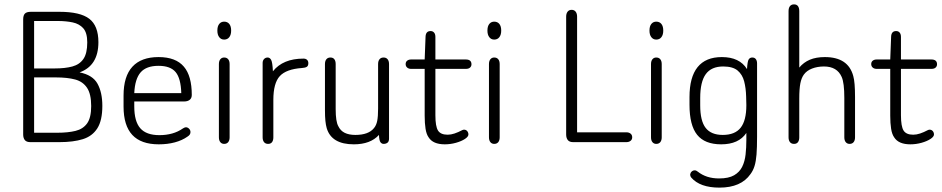

<svg xmlns="http://www.w3.org/2000/svg" viewBox="-20 -650 4306 878"><path d="M344 -319Q430 -350 430 -457Q430 -532 388.5 -564Q347 -596 252 -596H121Q102 -596 94 -588Q86 -580 86 -561V-35Q86 -19 93.5 -9.5Q101 0 119 0H251Q315 0 358.5 -13.5Q402 -27 425 -63Q448 -99 448 -166Q448 -227 426 -267Q404 -307 344 -319ZM136 -337V-554H244Q282 -554 312.5 -547.5Q343 -541 361 -520.5Q379 -500 379 -456Q379 -406 361.5 -380.5Q344 -355 311 -346Q278 -337 230 -337ZM136 -43V-296H236Q288 -296 323.5 -286.5Q359 -277 378 -248.5Q397 -220 397 -165Q397 -112 378.5 -86Q360 -60 325.5 -51.5Q291 -43 242 -43Z M594 -186H822Q838 -186 847.5 -193.5Q857 -201 857 -216Q857 -259 848 -291.5Q839 -324 821 -345Q784 -389 705 -389Q626 -389 585.5 -345Q545 -301 545 -213V-163Q545 -76 585 -33Q625 10 706 10Q746 10 779.5 1Q813 -8 837 -25Q845 -30 848 -35Q851 -40 851 -46Q851 -55 844.5 -61.5Q838 -68 830 -68Q825 -68 817 -63Q794 -47 767 -39.5Q740 -32 709 -32Q649 -32 621.5 -63.5Q594 -95 594 -163ZM809 -224H594Q597 -289 623 -319Q649 -349 705 -349Q759 -349 783 -320.5Q807 -292 809 -224Z M1005 -551Q991 -551 982.5 -540.5Q974 -530 974 -510Q974 -491 982.5 -480Q991 -469 1005 -469Q1020 -469 1028.5 -480Q1037 -491 1037 -510Q1037 -530 1028.5 -540.5Q1020 -551 1005 -551ZM981 -22Q981 -8 987.5 0Q994 8 1005 8Q1017 8 1023.5 0Q1030 -8 1030 -22V-357Q1030 -371 1023.5 -379Q1017 -387 1005 -387Q994 -387 987.5 -379Q981 -371 981 -357Z M1228 -324Q1226 -365 1220 -376Q1214 -387 1204 -387Q1194 -387 1187.5 -380Q1181 -373 1181 -362V-22Q1181 -8 1187.5 0Q1194 8 1206 8Q1218 8 1224 0Q1230 -8 1230 -22V-193Q1230 -270 1259.5 -302Q1289 -334 1361 -339Q1376 -340 1383 -344.5Q1390 -349 1390 -361Q1390 -371 1384 -376.5Q1378 -382 1368 -382Q1274 -382 1228 -324Z M1713 -33Q1714 -7 1720 0.5Q1726 8 1734 8Q1745 8 1752 2.5Q1759 -3 1759 -16V-357Q1759 -371 1752.5 -379Q1746 -387 1734 -387Q1722 -387 1715.5 -379Q1709 -371 1709 -357V-154Q1709 -118 1705 -97.5Q1701 -77 1690 -64Q1665 -33 1605 -33Q1576 -33 1556.5 -42.5Q1537 -52 1527 -73Q1515 -94 1515 -151V-357Q1515 -371 1509 -379Q1503 -387 1491 -387Q1479 -387 1472.5 -379Q1466 -371 1466 -357V-147Q1466 -117 1468 -97.5Q1470 -78 1474 -64Q1496 10 1598 10Q1674 10 1713 -33Z M1922 -335V-121Q1922 -86 1926 -61Q1930 -36 1940 -22Q1960 10 2014 10Q2040 10 2065 3Q2090 -4 2106 -14.5Q2122 -25 2122 -35Q2122 -44 2116.5 -50.5Q2111 -57 2102 -57Q2100 -57 2098 -56.5Q2096 -56 2094 -55Q2075 -45 2058.5 -39.5Q2042 -34 2027 -34Q1995 -34 1983 -53Q1971 -72 1971 -123V-335H2110Q2123 -335 2129.5 -341Q2136 -347 2136 -356Q2136 -367 2129.5 -372.5Q2123 -378 2110 -378H1971V-481Q1971 -494 1965 -501Q1959 -508 1949 -508Q1927 -508 1926 -482L1922 -378H1860Q1849 -378 1842 -372.5Q1835 -367 1835 -357Q1835 -347 1842 -341Q1849 -335 1860 -335Z M2240 -551Q2226 -551 2217.5 -540.5Q2209 -530 2209 -510Q2209 -491 2217.5 -480Q2226 -469 2240 -469Q2255 -469 2263.5 -480Q2272 -491 2272 -510Q2272 -530 2263.5 -540.5Q2255 -551 2240 -551ZM2216 -22Q2216 -8 2222.5 0Q2229 8 2240 8Q2252 8 2258.5 0Q2265 -8 2265 -22V-357Q2265 -371 2258.5 -379Q2252 -387 2240 -387Q2229 -387 2222.5 -379Q2216 -371 2216 -357Z M2619 -45V-574Q2619 -588 2612.5 -596.5Q2606 -605 2594 -605Q2582 -605 2575.5 -596.5Q2569 -588 2569 -574V-35Q2569 -19 2576.5 -9.5Q2584 0 2601 0H2844Q2856 0 2863.5 -6Q2871 -12 2871 -22Q2871 -33 2863.5 -39Q2856 -45 2844 -45Z M2981 -551Q2967 -551 2958.5 -540.5Q2950 -530 2950 -510Q2950 -491 2958.5 -480Q2967 -469 2981 -469Q2996 -469 3004.5 -480Q3013 -491 3013 -510Q3013 -530 3004.5 -540.5Q2996 -551 2981 -551ZM2957 -22Q2957 -8 2963.5 0Q2970 8 2981 8Q2993 8 2999.5 0Q3006 -8 3006 -22V-357Q3006 -371 2999.5 -379Q2993 -387 2981 -387Q2970 -387 2963.5 -379Q2957 -371 2957 -357Z M3393 -42V-10Q3393 25 3389.5 56.5Q3386 88 3374 112.5Q3362 137 3337 151.5Q3312 166 3268 166Q3210 166 3171 135Q3167 132 3164 130.5Q3161 129 3157 129Q3149 129 3143 134.5Q3137 140 3136 148Q3136 156 3141 162Q3181 208 3270 208Q3369 208 3412 146Q3424 130 3430.5 109Q3437 88 3439.5 56.5Q3442 25 3442 -25V-360Q3442 -372 3436.5 -379.5Q3431 -387 3420 -387Q3409 -387 3403.5 -378Q3398 -369 3396 -334Q3362 -389 3281 -389Q3207 -389 3170 -343Q3133 -297 3133 -206V-171Q3133 -77 3168 -33.5Q3203 10 3278 10Q3358 10 3393 -42ZM3392 -209 3393 -169Q3393 -99 3367 -66Q3341 -33 3285 -33Q3232 -33 3207 -65Q3182 -97 3182 -168V-202Q3182 -276 3207.5 -311Q3233 -346 3287 -346Q3331 -346 3353 -327.5Q3375 -309 3383 -278Q3391 -247 3392 -209Z M3635 -341V-599Q3635 -614 3629 -622Q3623 -630 3611 -630Q3599 -630 3592.5 -622Q3586 -614 3586 -599V-22Q3586 -8 3592.5 0Q3599 8 3611 8Q3623 8 3629 0Q3635 -8 3635 -22V-199Q3635 -244 3640 -269Q3645 -294 3656 -309Q3669 -327 3693.5 -336.5Q3718 -346 3748 -346Q3808 -346 3829 -298Q3841 -271 3841 -202V-22Q3841 -8 3847.5 0Q3854 8 3865 8Q3877 8 3883.5 0Q3890 -8 3890 -22V-206Q3890 -240 3888 -264Q3886 -288 3882 -302Q3859 -389 3752 -389Q3712 -389 3683.5 -377Q3655 -365 3635 -341Z M4051 -335V-121Q4051 -86 4055 -61Q4059 -36 4069 -22Q4089 10 4143 10Q4169 10 4194 3Q4219 -4 4235 -14.5Q4251 -25 4251 -35Q4251 -44 4245.5 -50.5Q4240 -57 4231 -57Q4229 -57 4227 -56.5Q4225 -56 4223 -55Q4204 -45 4187.5 -39.5Q4171 -34 4156 -34Q4124 -34 4112 -53Q4100 -72 4100 -123V-335H4239Q4252 -335 4258.5 -341Q4265 -347 4265 -356Q4265 -367 4258.5 -372.5Q4252 -378 4239 -378H4100V-481Q4100 -494 4094 -501Q4088 -508 4078 -508Q4056 -508 4055 -482L4051 -378H3989Q3978 -378 3971 -372.5Q3964 -367 3964 -357Q3964 -347 3971 -341Q3978 -335 3989 -335Z"/></svg>

Font: Beiruti Light
Style: Regular
Weight: 300
Designer: Arlette Boutros
Foundry: Boutros
Version: Version 1.41